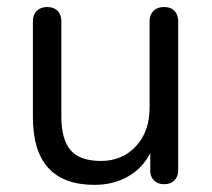

<svg xmlns="http://www.w3.org/2000/svg" viewBox="-20 -517 601 544"><path d="M248 6.8Q73.2 6.8 73.2 -185.1V-457Q73.2 -475.1 84.2 -486.1Q95.2 -497.1 114 -497.1Q132.8 -497.1 143.3 -486.1Q153.8 -475.1 153.8 -457V-187Q153.8 -122.1 179.9 -91.6Q206.1 -61 266.1 -61Q326.2 -61 365 -102.5Q403.8 -144 403.8 -211.9V-457Q403.8 -475.1 414.8 -486.1Q425.8 -497.1 444.8 -497.1Q463.9 -497.1 474.4 -486.1Q484.9 -475.1 484.9 -457V-34.2Q484.9 -17.1 474.4 -6.1Q463.9 4.9 445.3 4.9Q426.8 4.9 416.3 -5.6Q405.8 -16.1 405.8 -33.2V-83Q382.8 -39.1 341.3 -16.1Q299.8 6.8 248 6.8Z"/></svg>

Font: Nunito-Regular
Style: Regular
Weight: 400
Designer: Vernon Adams
Foundry: newtypography
Version: Version 3.000